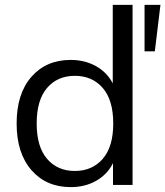

<svg xmlns="http://www.w3.org/2000/svg" viewBox="-20 -756 676 785"><path d="M269 9Q169 9 108.5 -60.5Q48 -130 48 -251Q48 -373 108.5 -442Q169 -511 269 -511Q327 -511 372.5 -485.5Q418 -460 441 -415V-736H522V0H442V-89Q419 -43 373.5 -17Q328 9 269 9ZM286 -57Q357 -57 400 -106.5Q443 -156 443 -251Q443 -347 400 -396.5Q357 -446 286 -446Q215 -446 172.5 -396.5Q130 -347 130 -251Q130 -156 172.5 -106.5Q215 -57 286 -57ZM571 -546V-736H636L613 -546Z"/></svg>

Font: Mulish
Style: Regular
Weight: 400
Designer: Vernon Adams
Foundry: Vernon Adams
Version: Version 3.603; ttfautohint (v1.8.3)